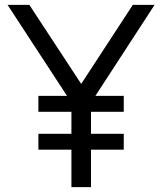

<svg xmlns="http://www.w3.org/2000/svg" viewBox="-20 -765 663 785"><path d="M272 -153H137V-218H272V-308H137V-373H254L11 -745H100L312 -422L523 -745H612L370 -373H486V-308H352V-218H486V-153H352V0H272Z"/></svg>

Font: Evergrow Sans 
Style: Regular
Weight: 400
Foundry: 10Web
Version: Version 1.000